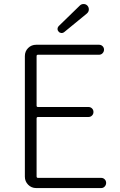

<svg xmlns="http://www.w3.org/2000/svg" viewBox="-20 -956 612 976"><path d="M164.1 0Q139.6 0 123 -17.1Q106.4 -34.2 106.4 -57.6V-670.9Q106.4 -695.3 123 -711.9Q139.6 -728.5 164.1 -728.5H483.4Q494.1 -728.5 501.5 -721.2Q508.8 -713.9 508.8 -703.6Q508.8 -693.4 501.5 -685.5Q494.1 -677.7 483.4 -677.7H172.9Q166 -677.7 166 -670.9V-418.9Q166 -412.1 172.9 -412.1H429.7Q440.4 -412.1 447.8 -404.8Q455.1 -397.5 455.1 -386.7Q455.1 -376 447.8 -368.7Q440.4 -361.3 429.7 -361.3H172.9Q166 -361.3 166 -353.5V-59.6Q166 -51.8 172.9 -51.8H494.1Q504.9 -51.8 512.2 -44.4Q519.5 -37.1 519.5 -26.4Q519.5 -15.6 512.2 -7.8Q504.9 0 494.1 0ZM306.6 -793Q300.8 -788.1 293.9 -788.1Q293 -788.1 292 -788.1Q283.2 -789.1 278.3 -794.9Q272.5 -800.8 272.5 -808.6Q272.5 -817.4 279.3 -824.2L385.7 -927.7Q393.6 -935.5 404.3 -935.5Q405.3 -935.5 405.3 -935.5Q417 -935.5 424.8 -926.8Q431.6 -918.9 431.6 -908.2Q431.6 -895.5 420.9 -886.7Z"/></svg>

Font: Gen Jyuu Gothic Light
Style: Regular
Weight: 200
Designer: [Source Han Sans]
Ryoko NISHIZUKA  (kana & ideographs); Paul D. Hunt (Latin, Greek & Cyrillic); Wenlong ZHANG  (bopomofo
Version: Version 1.002.20150607